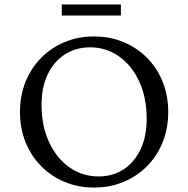

<svg xmlns="http://www.w3.org/2000/svg" viewBox="-20 -834 847 864"><path d="M403 10Q331 10 270.5 -15.5Q210 -41 165 -86.5Q120 -132 95 -194Q70 -256 70 -330Q70 -404 95 -466Q120 -528 165 -573.5Q210 -619 270.5 -644.5Q331 -670 403 -670Q475 -670 536 -644.5Q597 -619 642 -573.5Q687 -528 712 -466Q737 -404 737 -330Q737 -256 712 -194Q687 -132 642 -86.5Q597 -41 536 -15.5Q475 10 403 10ZM424 -40Q488 -40 536.5 -72Q585 -104 612.5 -162Q640 -220 640 -299Q640 -396 606 -468.5Q572 -541 514.5 -581Q457 -621 386 -621Q322 -621 272.5 -589.5Q223 -558 195 -500Q167 -442 167 -363Q167 -266 201.5 -193Q236 -120 294 -80Q352 -40 424 -40ZM258 -764V-814H524V-764Z"/></svg>

Font: Spectral SC
Style: Regular
Weight: 400
Designer: Jean-Baptiste Levee
Foundry: Production Type
Version: Version 2.001